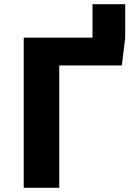

<svg xmlns="http://www.w3.org/2000/svg" viewBox="-20 -889 655 909"><path d="M572.8 -710.8 556.9 -579H260.5V0H92.3V-710.8H417.9V-869.2H572.8Z"/></svg>

Font: FiraCode Nerd Font
Style: Bold
Weight: 700
Designer: Carrois Corporate, Edenspiekermann AG, Nikita Prokopov
Foundry: Carrois Corporate, Edenspiekermann AG, Nikita Prokopov
Version: Version 6.002;Nerd Fonts 2.1.0